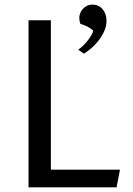

<svg xmlns="http://www.w3.org/2000/svg" viewBox="-20 -802 568 822"><path d="M102.1 0V-715.3H197.8V-75.7H493.7L479 0ZM314.9 -588.9Q325.2 -596.2 335.9 -606.7Q346.7 -617.2 355.7 -628.7Q364.7 -640.1 371.1 -651.1Q377.4 -662.1 378.9 -670.9Q374.5 -675.3 368.2 -679.7Q361.8 -684.1 354.5 -688Q347.2 -691.9 339.4 -694.8Q331.5 -697.8 324.7 -699.2Q322.3 -704.6 320.8 -712.2Q319.3 -719.7 319.3 -725.1Q319.3 -734.4 323 -744.4Q326.7 -754.4 333.7 -762.7Q340.8 -771 351.3 -776.6Q361.8 -782.2 376 -782.2Q389.6 -782.2 400.9 -776.9Q412.1 -771.5 419.9 -762Q427.7 -752.4 431.9 -739.7Q436 -727.1 436 -712.9Q436 -690.4 426.3 -668.7Q416.5 -647 401.9 -628.2Q387.2 -609.4 370.4 -595Q353.5 -580.6 339.4 -572.3Z"/></svg>

Font: Proza Libre
Style: Regular
Weight: 400
Designer: Jasper de Waard
Foundry: Jasper de Waard
Version: Version 1.000; ttfautohint (v1.4.1.8-43bc)